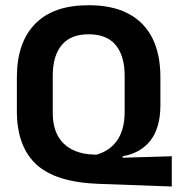

<svg xmlns="http://www.w3.org/2000/svg" viewBox="-20 -672 663 717"><path d="M621.5 24.5 347 14.5Q186.5 8.5 114.8 -58.8Q43 -126 43 -256.5V-383.5Q43 -512.5 110.8 -582.5Q178.5 -652.5 311 -652.5Q399.5 -652.5 459 -621.2Q518.5 -590 548.8 -530Q579 -470 579 -383.5V-280Q579 -235.5 569 -202Q559 -168.5 540.5 -145.5Q522 -122.5 496 -108.2Q470 -94 438 -88.5V-83L621.5 -88.5ZM326 -95 340.5 -94.5Q362.5 -100.5 381.5 -112.8Q400.5 -125 415 -144.2Q429.5 -163.5 437.5 -191Q445.5 -218.5 445.5 -255V-389Q445.5 -463.5 412 -503.8Q378.5 -544 311 -544Q244 -544 210.5 -503.8Q177 -463.5 177 -389V-251Q177 -176.5 216.5 -137.2Q256 -98 326 -95Z"/></svg>

Font: Anek Gurmukhi Medium SemiBold
Style: Regular
Weight: 600
Version: Version 1.003